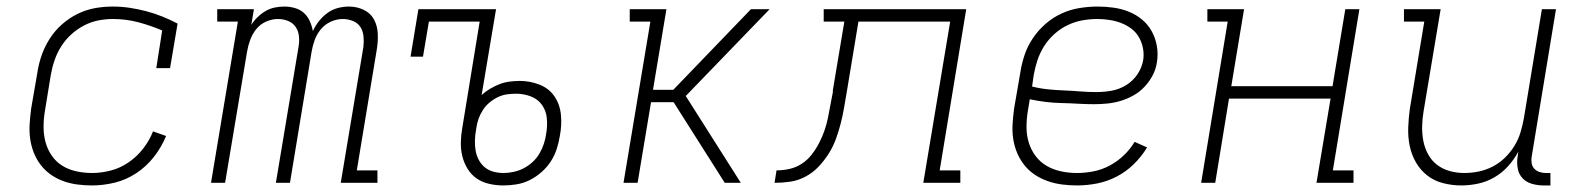

<svg xmlns="http://www.w3.org/2000/svg" viewBox="-20 -558 4840 586"><path d="M261 8Q238 8 215.5 5Q193 2 172.5 -5.5Q152 -13 134.5 -25.5Q117 -38 104 -55Q91 -72 83 -92.5Q75 -113 72 -135Q69 -157 70.5 -180Q72 -203 75 -226L94 -336Q98 -363 107 -389Q116 -415 131.5 -439.5Q147 -464 169 -483.5Q191 -503 216.5 -515.5Q242 -528 269 -533Q296 -538 324 -538Q351 -538 377 -534Q403 -530 427.5 -523.5Q452 -517 475.5 -507.5Q499 -498 522 -486L499 -350H457L475 -465Q440 -480 402.5 -490Q365 -500 325 -500Q302 -500 279.5 -495.5Q257 -491 236 -480Q215 -469 197 -452.5Q179 -436 166.5 -416Q154 -396 146.5 -374Q139 -352 135 -329L117 -219Q113 -195 113 -170.5Q113 -146 119 -124Q125 -102 138 -83Q151 -64 170.5 -52Q190 -40 213.5 -35Q237 -30 261 -30Q289 -30 318 -37.5Q347 -45 372.5 -62.5Q398 -80 417 -104.5Q436 -129 447 -157L487 -143Q473 -109 450 -79.5Q427 -50 396 -29.5Q365 -9 330 -0.5Q295 8 261 8Z M624 0 706 -492H643V-530H755L747 -482Q755 -495 766.5 -506Q778 -517 791 -524.5Q804 -532 818.5 -535Q833 -538 848 -538Q864 -538 880 -533.5Q896 -529 907.5 -518.5Q919 -508 925.5 -493.5Q932 -479 935 -463Q942 -479 953.5 -493.5Q965 -508 979.5 -518.5Q994 -529 1011 -533.5Q1028 -538 1045 -538Q1069 -538 1090 -528Q1111 -518 1121.5 -498.5Q1132 -479 1133 -455Q1134 -431 1130 -407L1069 -38H1132V0H1020L1089 -414Q1091 -430 1089.5 -446.5Q1088 -463 1080 -475.5Q1072 -488 1057 -494Q1042 -500 1026 -500Q1008 -500 990 -492Q972 -484 959.5 -469Q947 -454 940.5 -436Q934 -418 931 -400L865 0H822L891 -414Q894 -430 892.5 -446.5Q891 -463 882.5 -475.5Q874 -488 859.5 -494Q845 -500 828 -500Q810 -500 792 -492Q774 -484 762 -469Q750 -454 743.5 -436Q737 -418 734 -400L667 0Z M1516 8Q1494 8 1472.5 3Q1451 -2 1434.5 -13.5Q1418 -25 1407 -43Q1396 -61 1391 -81.5Q1386 -102 1386.5 -124Q1387 -146 1391 -168L1444 -492H1289L1271 -385H1233L1257 -530H1494L1450 -268Q1462 -279 1476.5 -287.5Q1491 -296 1505.5 -301.5Q1520 -307 1536 -309Q1552 -311 1567 -311Q1598 -311 1627 -299.5Q1656 -288 1672.5 -263.5Q1689 -239 1692 -207.5Q1695 -176 1689 -145Q1686 -125 1679.5 -104.5Q1673 -84 1661.5 -66Q1650 -48 1633 -33Q1616 -18 1597 -8.5Q1578 1 1557.5 4.5Q1537 8 1516 8ZM1517 -30Q1532 -30 1548 -33.5Q1564 -37 1578.5 -44.5Q1593 -52 1605.5 -63.5Q1618 -75 1626.5 -89.5Q1635 -104 1640 -119.5Q1645 -135 1647 -150Q1651 -173 1649 -196.5Q1647 -220 1634 -238Q1621 -256 1599.5 -264Q1578 -272 1555 -272Q1541 -272 1527 -270Q1513 -268 1499.5 -261.5Q1486 -255 1474 -245Q1462 -235 1454 -222.5Q1446 -210 1441 -196.5Q1436 -183 1434 -168L1433 -162Q1430 -146 1429.5 -130Q1429 -114 1431.5 -99Q1434 -84 1441 -70.5Q1448 -57 1459.5 -47.5Q1471 -38 1486 -34Q1501 -30 1517 -30Z M1883 0 1965 -492H1902V-530H2014L1973 -284H2035L2272 -530H2329L2073 -265L2241 0H2192L2036 -246H1967L1926 0Z M2344 0 2350 -38Q2370 -38 2390 -42.5Q2410 -47 2427.5 -58.5Q2445 -70 2458 -87Q2471 -104 2480.5 -122.5Q2490 -141 2496.5 -160Q2503 -179 2507 -198.5Q2511 -218 2514.5 -238Q2518 -258 2522 -277Q2522 -277 2522 -277.5Q2522 -278 2522 -278V-280Q2522 -280 2522 -281Q2522 -282 2522 -283L2557 -492H2494V-530H2929L2848 -38H2911V0H2798L2880 -492H2600L2564 -275Q2560 -252 2556 -228.5Q2552 -205 2546 -181.5Q2540 -158 2531.5 -134.5Q2523 -111 2509.5 -89.5Q2496 -68 2478.5 -49.5Q2461 -31 2438.5 -19Q2416 -7 2392 -3.5Q2368 0 2344 0Z M3267 8Q3244 8 3221 5Q3198 2 3177 -5.5Q3156 -13 3138 -25Q3120 -37 3106.5 -54Q3093 -71 3084.5 -91Q3076 -111 3072.5 -133.5Q3069 -156 3070.5 -179.5Q3072 -203 3075 -226L3094 -336Q3098 -363 3107 -390Q3116 -417 3132.5 -441.5Q3149 -466 3171.5 -485.5Q3194 -505 3220.5 -517Q3247 -529 3275 -533.5Q3303 -538 3330 -538Q3355 -538 3379.5 -534.5Q3404 -531 3426 -522Q3448 -513 3466 -498Q3484 -483 3495.5 -462Q3507 -441 3511 -416.5Q3515 -392 3511 -368Q3508 -347 3498 -328Q3488 -309 3473 -293Q3458 -277 3439 -266.5Q3420 -256 3400 -250Q3380 -244 3359.5 -242Q3339 -240 3319 -240Q3294 -240 3269 -241.5Q3244 -243 3219.5 -243.5Q3195 -244 3171 -247Q3147 -250 3123 -255L3117 -219Q3113 -195 3113 -170Q3113 -145 3120 -122.5Q3127 -100 3141 -81.5Q3155 -63 3175 -51.5Q3195 -40 3218.5 -35Q3242 -30 3267 -30Q3292 -30 3317.5 -35Q3343 -40 3366.5 -52.5Q3390 -65 3409.5 -83.5Q3429 -102 3443 -125L3481 -108Q3464 -80 3440.5 -57Q3417 -34 3388 -19Q3359 -4 3328 2Q3297 8 3267 8ZM3326 -277Q3349 -277 3372 -281Q3395 -285 3416 -297.5Q3437 -310 3451 -330.5Q3465 -351 3469 -374Q3472 -392 3468.5 -410.5Q3465 -429 3456 -444.5Q3447 -460 3433 -470.5Q3419 -481 3402.5 -487.5Q3386 -494 3367 -497Q3348 -500 3330 -500Q3307 -500 3284 -496Q3261 -492 3239 -481.5Q3217 -471 3198.5 -454.5Q3180 -438 3167 -417.5Q3154 -397 3146.5 -374.5Q3139 -352 3135 -329L3130 -294Q3153 -288 3177.5 -285.5Q3202 -283 3227 -282Q3252 -281 3276.5 -279Q3301 -277 3326 -277Z M3646 0 3727 -492H3665V-530H3777L3738 -295H4047L4086 -530H4129L4048 -38H4111V0H3998L4041 -257H3731L3689 0Z M4440 8Q4412 8 4384.5 1Q4357 -6 4336 -22.5Q4315 -39 4301.5 -62.5Q4288 -86 4282.5 -113Q4277 -140 4278 -168.5Q4279 -197 4283 -226L4327 -492H4265V-530H4377L4325 -219Q4321 -196 4320.5 -173Q4320 -150 4324 -128.5Q4328 -107 4338.5 -87.5Q4349 -68 4366 -55Q4383 -42 4404.5 -36Q4426 -30 4449 -30Q4471 -30 4493 -34.5Q4515 -39 4535.5 -49.5Q4556 -60 4573 -76.5Q4590 -93 4602 -112.5Q4614 -132 4620.5 -153.5Q4627 -175 4631 -197L4686 -530H4729L4655 -81Q4653 -71 4654.5 -61Q4656 -51 4662 -44Q4668 -37 4677.5 -33.5Q4687 -30 4697 -30H4712V8H4691Q4673 8 4655.5 3Q4638 -2 4626.5 -14.5Q4615 -27 4612 -45Q4609 -63 4612 -81L4614 -95Q4601 -71 4582.5 -50.5Q4564 -30 4540.5 -16.5Q4517 -3 4491 2.5Q4465 8 4440 8Z"/></svg>

Font: Iosevka Slab XLtEx
Style: Italic
Weight: 200
Width: 7
Italic angle: -9°
Monospace: yes
Designer: Belleve Invis
Foundry: Belleve Invis
Version: Version 11.1.0; ttfautohint (v1.8.3)